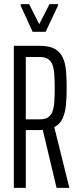

<svg xmlns="http://www.w3.org/2000/svg" viewBox="-20 -910 380 930"><path d="M47 0V-688H174Q220 -688 246.5 -672.5Q273 -657 285 -629.5Q297 -602 300 -564.5Q303 -527 303 -484Q303 -440 299.5 -402.5Q296 -365 283.5 -337Q271 -309 243 -294L316 0H254L184 -294L202 -283Q196 -282 187.5 -281Q179 -280 170 -280H105V0ZM105 -332H173Q198 -332 212.5 -341.5Q227 -351 234 -369.5Q241 -388 243 -416.5Q245 -445 245 -483Q245 -520 243 -549Q241 -578 234 -596.5Q227 -615 212 -624.5Q197 -634 171 -634H105ZM138 -756 80 -883V-890H121L170 -793L220 -890H261V-883L201 -756Z"/></svg>

Font: Saira UltraCondensed
Style: Regular
Weight: 400
Width: 1
Designer: Hector Gatti with collaboration of the Omnibus-Type team
Foundry: Omnibus-Type
Version: Version 1.101